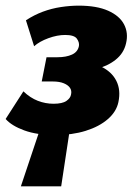

<svg xmlns="http://www.w3.org/2000/svg" viewBox="-40 -463 487 681"><path d="M34 198 109 -26H211L177 198ZM156 16Q91 16 46 -0.5Q1 -17 -20 -41L43 -139Q67 -116 94 -105.5Q121 -95 150 -95Q181 -95 195.5 -105Q210 -115 212 -128Q215 -141 208.5 -151Q202 -161 186.5 -167.5Q171 -174 147 -174H108L125 -260H164Q195 -260 215.5 -269.5Q236 -279 240 -300Q242 -313 232.5 -326Q223 -339 191 -339Q163 -339 131.5 -327.5Q100 -316 81 -299L52 -391Q81 -410 112 -421.5Q143 -433 176 -438Q209 -443 239 -443Q303 -443 343.5 -425Q384 -407 400 -376.5Q416 -346 407 -309Q399 -274 370 -251Q341 -228 300 -218Q259 -208 216 -208L223 -245Q280 -245 318 -227Q356 -209 372.5 -176.5Q389 -144 380 -101Q373 -67 342.5 -40.5Q312 -14 264 1Q216 16 156 16Z"/></svg>

Font: Ysabeau Office Black
Style: Italic
Weight: 900
Italic angle: -12°
Designer: Christian Thalmann (Catharsis Fonts)
Version: Version 2.001;gftools[0.9.30]; featfreeze: tnum,lnum,ss02